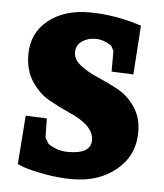

<svg xmlns="http://www.w3.org/2000/svg" viewBox="-45 -587 545 639"><g transform="rotate(5 227.5 -268.0)"><path d="M118 -183Q119 -128 119 -123.5Q119 -119 120.5 -116.5Q122 -114 125.5 -108.5Q129 -103 131 -99Q161 -78 198 -78Q274 -78 274 -124Q274 -173 190 -209Q156 -224 121.5 -243.5Q87 -263 62.5 -300Q38 -337 38 -390Q38 -461 91 -504Q144 -547 228.5 -547Q313 -547 403 -518L392 -354L319 -357V-426L310 -443Q283 -461 256.5 -461Q230 -461 211 -447.5Q192 -434 192 -410.5Q192 -387 216 -368Q240 -349 274 -334.5Q308 -320 342.5 -301.5Q377 -283 401 -248Q425 -213 425 -164Q425 -86 366.5 -37.5Q308 11 220 11Q174 11 127.5 2.5Q81 -6 58 -14L35 -23L47 -186Z"/></g></svg>

Font: Andada SC
Style: Bold
Weight: 700
Designer: Carolina Giovagnoli
Foundry: Carolina Giovagnoli
Version: Version 1.003